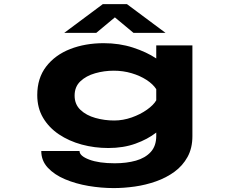

<svg xmlns="http://www.w3.org/2000/svg" viewBox="-20 -726 1140 956"><path d="M519.5 11Q450.5 11 387 -6.2Q323.5 -23.5 273.5 -57Q223.5 -90.5 194.5 -139.5Q165.5 -188.5 165.5 -252.5Q165.5 -337 210 -394.8Q254.5 -452.5 329.5 -481.8Q404.5 -511 496.5 -511Q574.5 -511 641.8 -489.2Q709 -467.5 758 -435V-500H938V-48Q938 11.5 913.8 55.5Q889.5 99.5 848.8 129.2Q808 159 757 177Q706 195 651.5 202.8Q597 210.5 546.5 210.5Q484 210.5 420.5 199.8Q357 189 303.8 166.5Q250.5 144 218 109Q185.5 74 185.5 26H376Q376 50.5 424.5 68.8Q473 87 551.5 87Q610 87 656.8 73.8Q703.5 60.5 730.8 30.5Q758 0.5 758 -49V-66Q715 -32.5 654.8 -10.8Q594.5 11 519.5 11ZM351.5 -250Q351.5 -206.5 380.5 -179Q409.5 -151.5 454.8 -138.8Q500 -126 548.5 -126Q592.5 -126 635.8 -141.2Q679 -156.5 711.8 -179.8Q744.5 -203 758 -226.5V-282Q742 -307 709.8 -328Q677.5 -349 635.2 -361.5Q593 -374 546.5 -374Q498.5 -374 453.8 -361.2Q409 -348.5 380.2 -321.2Q351.5 -294 351.5 -250ZM300 -562.5 492 -705.5H612L804 -562.5H644.5L552 -639.5L459.5 -562.5Z"/></svg>

Font: Trispace Expanded
Style: Bold
Weight: 700
Width: 7
Designer: Tyler Finck
Foundry: Etcetera Type Company
Version: Version 1.210; ttfautohint (v1.8.3)